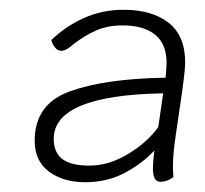

<svg xmlns="http://www.w3.org/2000/svg" viewBox="-20 -732 420 393"><path d="M347 -505Q346 -497 340 -457Q334 -417 334 -393Q334 -378 335 -370Q323 -360 308 -360Q293 -360 293 -387Q293 -400 296 -424Q271 -397 235 -378Q199 -359 154 -359Q110 -359 80.5 -380.5Q51 -402 51 -444Q51 -519 123 -545Q195 -571 319 -573Q321 -597 321 -603Q321 -642 297.5 -661Q274 -680 231 -680Q200 -680 176.5 -669.5Q153 -659 131 -642Q123 -635 117 -631.5Q111 -628 105 -628Q98 -628 92.5 -635Q87 -642 85 -650Q114 -678 151.5 -695Q189 -712 233 -712Q291 -712 325 -685.5Q359 -659 359 -604Q359 -583 347 -505ZM304 -472 314 -541Q90 -537 90 -448Q90 -420 107.5 -406.5Q125 -393 163 -393Q203 -393 242.5 -417Q282 -441 304 -472Z"/></svg>

Font: Krub ExtraLight
Style: Italic
Weight: 275
Italic angle: -8°
Designer: Ekaluck Peanpanawate
Foundry: Cadson Demak Co.,Ltd.
Version: Version 1.000; ttfautohint (v1.6)